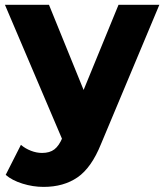

<svg xmlns="http://www.w3.org/2000/svg" viewBox="-21 -560 670 783"><path d="M2.2 153.2 64.3 30.7Q82.2 45.9 105.1 54.8Q127.9 63.7 150.6 63.7Q181.8 63.7 200.7 49.2Q219.7 34.8 233.7 1.2L260.7 -62.6L274 -81L462.3 -540.3H628.8L390.9 27.4Q351.9 124.2 295.2 163.2Q238.6 202.2 156.7 202.2Q113.3 202.2 70.8 188.9Q28.3 175.7 2.2 153.2ZM-0.8 -540.3H178.8L359.2 -96.6L238.6 21.9Z"/></svg>

Font: iiserrat Thin
Style: Regular
Weight: 100
Designer: Akira Ohta
Foundry: Akira Ohta
Version: Version 1.200;Glyphs 3.3.1 (3343)